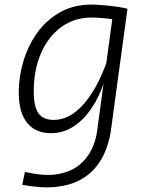

<svg xmlns="http://www.w3.org/2000/svg" viewBox="-20 -576 640 839"><path d="M77 231.5 89 175Q176 195.5 234.5 184.5Q293 173.5 328.8 143Q364.5 112.5 382 73.5Q399.5 34.5 404 -0.5L469.5 -484L477.5 -545.5L537 -537.5L465 -8.5Q459.5 32.5 444.5 73.8Q429.5 115 402 150.5Q374.5 186 330.8 210Q287 234 224.5 240.8Q162 247.5 77 231.5ZM203 6Q135 6 98.5 -39.2Q62 -84.5 62 -172.5Q62 -240 82 -307.8Q102 -375.5 142 -431.8Q182 -488 241.8 -522Q301.5 -556 381 -556Q402 -556 432.5 -553.2Q463 -550.5 492 -546.5Q521 -542.5 537 -537.5L512 -484.5Q502 -487.5 485.2 -490.2Q468.5 -493 449 -495Q429.5 -497 411.8 -498.2Q394 -499.5 382 -499.5Q304 -499.5 246.8 -457Q189.5 -414.5 158.5 -341.8Q127.5 -269 127.5 -177.5Q127.5 -109.5 148.2 -80.8Q169 -52 214.5 -52Q284.5 -52 344.5 -119.8Q404.5 -187.5 447.5 -308L455 -263L438 -227Q417 -159 382.2 -106.2Q347.5 -53.5 302 -23.8Q256.5 6 203 6Z"/></svg>

Font: Spline Sans Mono Light
Style: Italic
Weight: 300
Italic angle: -4°
Monospace: yes
Version: Version 1.004